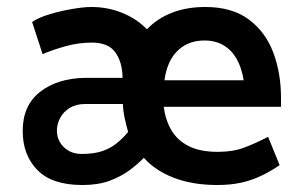

<svg xmlns="http://www.w3.org/2000/svg" viewBox="-20 -518 853 550"><path d="M785 -212H449Q454 -174 471 -145Q488 -116 520.5 -99.5Q553 -83 604 -83Q647 -83 679 -95Q711 -107 748 -126L781 -45Q758 -29 730.5 -15.5Q703 -2 672 5Q641 12 603 12Q532 12 478.5 -8.5Q425 -29 392 -66Q375 -48 350.5 -30Q326 -12 293.5 0Q261 12 216 12Q129 12 87 -31Q45 -74 45 -143Q45 -216 95 -255Q145 -294 225 -295H331V-298Q330 -341 310 -368.5Q290 -396 243 -396Q205 -396 167.5 -385.5Q130 -375 102 -363L72 -455Q91 -468 123 -477.5Q155 -487 188 -492.5Q221 -498 241 -498Q289 -498 330.5 -481Q372 -464 401 -434Q430 -465 472.5 -481.5Q515 -498 568 -498Q645 -498 693 -462Q741 -426 763 -367Q785 -308 785 -237ZM451 -288H678Q672 -325 657.5 -350Q643 -375 620 -388.5Q597 -402 566 -402Q534 -402 510 -388.5Q486 -375 471 -350Q456 -325 451 -288ZM332 -220H223Q198 -220 180 -209Q162 -198 152.5 -180.5Q143 -163 143 -143Q143 -126 151.5 -111Q160 -96 176 -86.5Q192 -77 214 -77Q250 -77 274 -85.5Q298 -94 315.5 -108.5Q333 -123 347 -140Q342 -158 337.5 -178Q333 -198 332 -220Z"/></svg>

Font: Catamaran SemiBold
Style: Regular
Weight: 600
Designer: Pria Ravichandran
Version: Version 2.000